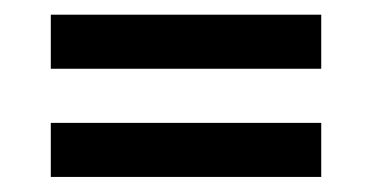

<svg xmlns="http://www.w3.org/2000/svg" viewBox="-20 -431 504 260"><path d="M48.8 -337.9V-411.1H415V-337.9ZM48.8 -191.4V-264.6H415V-191.4Z"/></svg>

Font: Eligible
Style: Regular
Weight: 500
Version: Version 1.1